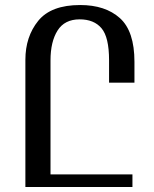

<svg xmlns="http://www.w3.org/2000/svg" viewBox="-20 -744 613 764"><path d="M507 -50H181V-504Q181 -578 209 -622.5Q237 -667 297 -667Q354 -667 384 -631.5Q414 -596 414 -504V-415H515V-498Q515 -620 457 -672Q399 -724 299 -724Q183 -724 132 -661Q81 -598 81 -506V0H507Z"/></svg>

Font: Noto Serif Armenian ExtraCondensed Semi
Style: Regular
Weight: 600
Width: 3
Designer: Monotype Design Team
Foundry: Monotype Imaging Inc.
Version: Version 1.901